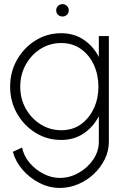

<svg xmlns="http://www.w3.org/2000/svg" viewBox="-20 -678 618 948"><path d="M468 -500H517.5V22Q517.5 67.5 497.2 108.5Q477 149.5 442.8 181.5Q408.5 213.5 365 231.8Q321.5 250 275.5 250Q223.5 250 175.2 225.5Q127 201 91.8 160.5Q56.5 120 43.5 71.5L89 50.5Q97.5 92 126.2 126Q155 160 194.8 180.2Q234.5 200.5 275.5 200.5Q324 200.5 368.2 175.5Q412.5 150.5 440.2 109.8Q468 69 468 22V-104.5Q441.5 -52 393.8 -19.5Q346 13 282 13Q212.5 13 155.2 -22.5Q98 -58 64 -117.8Q30 -177.5 30 -250Q30 -323 64 -382.8Q98 -442.5 155.2 -478.2Q212.5 -514 282 -514Q346 -514 393.8 -481.5Q441.5 -449 468 -396.5ZM282.5 -35Q339.5 -35 380.5 -65Q421.5 -95 443.8 -143.8Q466 -192.5 466 -250Q466 -308.5 443.5 -357.5Q421 -406.5 379.8 -436Q338.5 -465.5 282.5 -465.5Q226 -465.5 180 -436.5Q134 -407.5 107 -358.5Q80 -309.5 80 -250Q80 -190 107.5 -141.2Q135 -92.5 181 -63.8Q227 -35 282.5 -35ZM289 -596.5Q275.5 -596.5 266.5 -605Q257.5 -613.5 257.5 -627Q257.5 -640 266.5 -648.8Q275.5 -657.5 289 -657.5Q301.5 -657.5 310.5 -648.8Q319.5 -640 319.5 -627Q319.5 -613.5 310.5 -605Q301.5 -596.5 289 -596.5Z"/></svg>

Font: Urbanist ExtraLight
Style: Regular
Weight: 200
Designer: Corey Hu
Foundry: Corey Hu
Version: Version 1.330; ttfautohint (v1.8.4.7-5d5b)